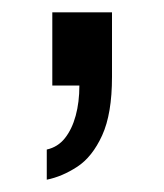

<svg xmlns="http://www.w3.org/2000/svg" viewBox="-20 -139 267 312"><path d="M56 153V104Q74 100 85.5 85.5Q97 71 103 49Q109 27 109 0H65V-119H162V-14Q162 46 146 81Q130 116 105.5 132Q81 148 56 153Z"/></svg>

Font: Archivo Condensed Medium
Style: Regular
Weight: 500
Width: 3
Designer: Hector Gatti
Foundry: Omnibus-Type
Version: Version 2.001